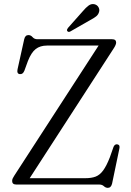

<svg xmlns="http://www.w3.org/2000/svg" viewBox="-20 -889 632 925"><path d="M529.5 -658.5 123 -30.5H391Q420.5 -30.5 440.8 -38.2Q461 -46 477 -67.8Q493 -89.5 509 -130.5L527 -181.5Q533 -195.5 545.5 -193.5Q559.5 -191 555 -172.5L520 -4.5Q515 16 499.5 16Q489 16 480.5 8Q472 0 457.5 0H58.5Q38.5 0 38.5 -17Q38.5 -24 41.5 -30Q44.5 -36 49 -43L455 -669.5H206.5Q173.5 -669.5 152 -652.8Q130.5 -636 114.5 -595L97.5 -548.5Q90 -529.5 74.5 -532Q60 -534.5 64.5 -555L96.5 -699.5Q101 -720 117 -720Q128.5 -720 137 -710Q145.5 -700 160.5 -700H520Q539.5 -700 539.5 -684Q539.5 -674.5 529.5 -658.5ZM378.5 -834.5Q394 -853 407.2 -862.5Q420.5 -872 435.5 -868.5Q448.5 -865 454.5 -854.2Q460.5 -843.5 457.5 -832.5Q454 -818.5 442.8 -809.8Q431.5 -801 415 -792.5L319 -737.5Q309.5 -732.5 304.5 -739Q301.5 -742.5 303 -746.5Q304.5 -750.5 307.5 -754.5Z"/></svg>

Font: Fraunces 72pt S050 Light
Style: Regular
Weight: 300
Version: Version 1.000; ttfautohint (v1.8.3)